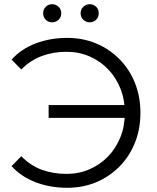

<svg xmlns="http://www.w3.org/2000/svg" viewBox="-20 -886 746 912"><path d="M211 -326V-387H598V-326ZM299 -706Q374 -706 437 -679.5Q500 -653 547.5 -605Q595 -557 621 -492Q647 -427 647 -350Q647 -273 621 -208Q595 -143 547.5 -95Q500 -47 437 -20.5Q374 6 299 6Q219 6 150 -20Q81 -46 35 -97L81 -144Q125 -99 179 -79.5Q233 -60 296 -60Q355 -60 405.5 -82Q456 -104 493.5 -143Q531 -182 552 -234.5Q573 -287 573 -350Q573 -413 552 -465.5Q531 -518 493.5 -557Q456 -596 405.5 -618Q355 -640 296 -640Q233 -640 179 -620Q125 -600 81 -556L35 -603Q81 -654 150 -680Q219 -706 299 -706ZM406 -780Q389 -780 376 -792Q363 -804 363 -823Q363 -842 376 -854Q389 -866 406 -866Q424 -866 436.5 -854Q449 -842 449 -823Q449 -804 436.5 -792Q424 -780 406 -780ZM228 -780Q210 -780 197.5 -792Q185 -804 185 -823Q185 -842 197.5 -854Q210 -866 228 -866Q245 -866 258 -854Q271 -842 271 -823Q271 -804 258 -792Q245 -780 228 -780Z"/></svg>

Font: MOST Montserrat
Style: Regular
Weight: 400
Designer: Julieta Ulanovsky
Foundry: Julieta Ulanovsky
Version: Version 8.000;March 11, 2024;FontCreator 15.0.0.2926 64-bit